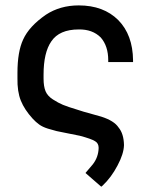

<svg xmlns="http://www.w3.org/2000/svg" viewBox="-20 -580 571 725"><path d="M302.7 73.2 330.1 41Q351.6 13.7 352.5 -21.5Q352.5 -39.1 338.9 -46.9Q325.2 -55.7 281.2 -67.4Q268.6 -70.3 237.3 -76.2Q206.1 -82 193.8 -85Q181.6 -87.9 161.1 -94.2Q140.6 -100.6 127.9 -109.9Q115.2 -119.1 103.5 -131.8Q72.3 -166 58.6 -200.2Q44.9 -234.4 45.9 -285.2V-304.7Q45.9 -384.8 67.4 -430.7Q89.8 -480.5 153.3 -524.4Q207 -559.6 277.3 -559.6Q371.1 -559.6 426.8 -503.9Q481.4 -448.2 482.4 -352.5V-345.7H388.7V-352.5Q388.7 -406.2 360.4 -438.5Q329.1 -469.7 277.3 -468.8Q204.1 -468.8 173.8 -423.8Q144.5 -381.8 144.5 -297.9V-283.2Q144.5 -253.9 151.9 -235.8Q159.2 -217.8 179.7 -204.6Q200.2 -191.4 217.8 -184.1Q235.4 -176.8 277.3 -164.1Q290 -160.2 295.9 -158.2L362.3 -139.6Q411.1 -124 427.7 -98.6Q447.3 -75.2 448.2 -32.2Q447.3 1 423.8 44.9Q400.4 89.8 367.2 121.1L362.3 125Z"/></svg>

Font: RobotoJAA
Style: Medium
Weight: 500
Version: Version 2.05; 2016-11-05